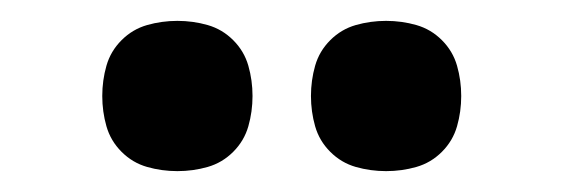

<svg xmlns="http://www.w3.org/2000/svg" viewBox="-20 -762 540 184"><path d="M350 -598Q335 -598 321 -602Q307 -606 296.5 -616.5Q286 -627 282 -641Q278 -655 278 -670Q278 -685 282 -699Q286 -713 296.5 -723.5Q307 -734 321 -738Q335 -742 350 -742Q365 -742 379 -738Q393 -734 403.5 -723.5Q414 -713 418 -699Q422 -685 422 -670Q422 -655 418 -641Q414 -627 403.5 -616.5Q393 -606 379 -602Q365 -598 350 -598ZM150 -598Q135 -598 121 -602Q107 -606 96.5 -616.5Q86 -627 82 -641Q78 -655 78 -670Q78 -685 82 -699Q86 -713 96.5 -723.5Q107 -734 121 -738Q135 -742 150 -742Q165 -742 179 -738Q193 -734 203.5 -723.5Q214 -713 218 -699Q222 -685 222 -670Q222 -655 218 -641Q214 -627 203.5 -616.5Q193 -606 179 -602Q165 -598 150 -598Z"/></svg>

Font: Iosevka Term Curly
Style: Bold
Weight: 700
Designer: Belleve Invis
Foundry: Belleve Invis
Version: Version 32.3.0